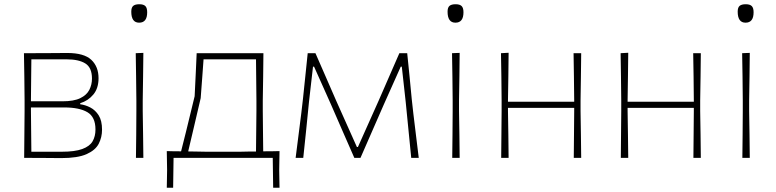

<svg xmlns="http://www.w3.org/2000/svg" viewBox="-20 -745 3660 906"><path d="M94 0Q94.5 -56.5 95 -108.5Q95.5 -160.5 96 -221V-271Q95.5 -332 94.8 -385Q94 -438 93 -494Q132 -494 189.5 -494.2Q247 -494.5 297 -495Q376.5 -495 410.8 -462.8Q445 -430.5 445 -376Q445 -328.5 420.5 -299Q396 -269.5 358.5 -258V-253Q382.5 -250 406.2 -237.8Q430 -225.5 445.8 -200.5Q461.5 -175.5 461.5 -133Q461.5 -97 445.8 -66.5Q430 -36 388.2 -17.5Q346.5 1 268.5 1Q218 0.5 171.5 0.2Q125 0 94 0ZM128 -465Q127.5 -424.5 127 -371.5Q126.5 -318.5 126 -273V-267H274.5Q328.5 -267 358.8 -281.8Q389 -296.5 401.5 -321Q414 -345.5 414 -374Q414 -426 382.8 -445.5Q351.5 -465 295 -465ZM128 -29H270.5Q333.5 -29 368.2 -41.8Q403 -54.5 416.8 -78Q430.5 -101.5 430.5 -134Q430.5 -193 392.5 -215.5Q354.5 -238 283 -238H126V-223Q126.5 -177.5 127 -123.8Q127.5 -70 128 -29Z M621.5 0Q622.5 -56.5 622.8 -108.5Q623 -160.5 623.5 -221V-271Q623 -332 622.2 -385Q621.5 -438 620.5 -494L656.5 -495.5Q656 -439 655.2 -385.5Q654.5 -332 653.5 -271V-221Q654.5 -160.5 655.2 -108.5Q656 -56.5 656.5 0ZM636.5 -638Q599.5 -638 599.5 -690Q599.5 -709.5 608.5 -717.2Q617.5 -725 637.5 -725Q657 -725 665.8 -716.5Q674.5 -708 674.5 -687Q674.5 -638 636.5 -638Z M767 141Q767.5 120 767.8 99.2Q768 78.5 768.5 57.5Q768 36 767.8 14Q767.5 -8 767 -32Q784 -31.5 800.8 -31.2Q817.5 -31 834.5 -31Q842.5 -61 858 -124.5Q873.5 -188 898.5 -291Q901.5 -356.5 903.8 -400.8Q906 -445 908 -494H1223Q1222.5 -438 1221.8 -385Q1221 -332 1220 -271V-221Q1220.5 -167.5 1221 -123Q1221.5 -78.5 1222 -31Q1241.5 -31 1260.8 -31.2Q1280 -31.5 1299 -32Q1298.5 -8 1298.2 14Q1298 36 1297.5 57.5Q1298 78.5 1298.2 99.2Q1298.5 120 1299 141H1269L1267 0H799L797 141ZM954 -29H1112Q1130.5 -29.5 1149.5 -29.8Q1168.5 -30 1188 -30Q1188.5 -78 1189 -122.8Q1189.5 -167.5 1190 -221V-271Q1189.5 -325 1189 -370.8Q1188.5 -416.5 1188 -465H940.5Q937.5 -423.5 934.5 -381.8Q931.5 -340 927 -282Q912 -217.5 895.8 -148.5Q879.5 -79.5 868 -30.5Q890 -30 911.5 -29.8Q933 -29.5 954 -29Z M1375 0Q1382 -54 1388.5 -106.2Q1395 -158.5 1401.5 -209L1409.5 -277.5Q1415 -331.5 1420.8 -385.8Q1426.5 -440 1432 -494H1468.5Q1493 -438 1517.8 -381.2Q1542.5 -324.5 1566.5 -269.5L1664 -51.5H1669L1766.5 -269.5Q1791 -325.5 1815.5 -381.8Q1840 -438 1864.5 -494H1901.5Q1907 -441 1912.5 -385.5Q1918 -330 1923 -276.5L1930.5 -209Q1936.5 -159 1943 -106.2Q1949.5 -53.5 1956 0H1920.5Q1914 -65 1907.5 -131.5Q1901 -198 1894.5 -263L1876 -430.5H1871L1791 -251.5Q1763.5 -189 1736 -125.8Q1708.5 -62.5 1681 0H1652Q1624.5 -62.5 1597 -125.5Q1569.5 -188.5 1542.5 -250.5L1462 -430.5H1457L1438 -264Q1431.5 -198 1424.8 -132Q1418 -66 1411 0Z M2114 0Q2115 -56.5 2115.2 -108.5Q2115.5 -160.5 2116 -221V-271Q2115.5 -332 2114.8 -385Q2114 -438 2113 -494L2149 -495.5Q2148.5 -439 2147.8 -385.5Q2147 -332 2146 -271V-221Q2147 -160.5 2147.8 -108.5Q2148.5 -56.5 2149 0ZM2129 -638Q2092 -638 2092 -690Q2092 -709.5 2101 -717.2Q2110 -725 2130 -725Q2149.5 -725 2158.2 -716.5Q2167 -708 2167 -687Q2167 -638 2129 -638Z M2345 0Q2345.5 -56.5 2346 -108.5Q2346.5 -160.5 2347 -221V-271Q2346.5 -332 2345.8 -385Q2345 -438 2344 -494L2380 -496Q2379.5 -439.5 2378.8 -385.8Q2378 -332 2377 -271V-265H2689.5V-271Q2689 -332 2688.2 -385Q2687.5 -438 2686.5 -494H2722.5Q2722 -438 2721.2 -385Q2720.5 -332 2719.5 -271V-221Q2720.5 -160.5 2721.2 -108.5Q2722 -56.5 2722.5 0H2687.5Q2688 -56.5 2688.5 -108.5Q2689 -160.5 2689.5 -221V-236H2377V-221Q2378 -160.5 2378.8 -108.5Q2379.5 -56.5 2380 0Z M2909.5 0Q2910 -56.5 2910.5 -108.5Q2911 -160.5 2911.5 -221V-271Q2911 -332 2910.2 -385Q2909.5 -438 2908.5 -494L2944.5 -496Q2944 -439.5 2943.2 -385.8Q2942.5 -332 2941.5 -271V-265H3254V-271Q3253.5 -332 3252.8 -385Q3252 -438 3251 -494H3287Q3286.5 -438 3285.8 -385Q3285 -332 3284 -271V-221Q3285 -160.5 3285.8 -108.5Q3286.5 -56.5 3287 0H3252Q3252.5 -56.5 3253 -108.5Q3253.5 -160.5 3254 -221V-236H2941.5V-221Q2942.5 -160.5 2943.2 -108.5Q2944 -56.5 2944.5 0Z M3483 0Q3484 -56.5 3484.2 -108.5Q3484.5 -160.5 3485 -221V-271Q3484.5 -332 3483.8 -385Q3483 -438 3482 -494L3518 -495.5Q3517.5 -439 3516.8 -385.5Q3516 -332 3515 -271V-221Q3516 -160.5 3516.8 -108.5Q3517.5 -56.5 3518 0ZM3498 -638Q3461 -638 3461 -690Q3461 -709.5 3470 -717.2Q3479 -725 3499 -725Q3518.5 -725 3527.2 -716.5Q3536 -708 3536 -687Q3536 -638 3498 -638Z"/></svg>

Font: Commissioner Loud Thin
Style: Regular
Weight: 100
Designer: Kostas Bartsokas
Foundry: Kostas Bartsokas
Version: Version 1.000; ttfautohint (v1.8.3)